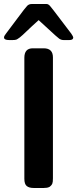

<svg xmlns="http://www.w3.org/2000/svg" viewBox="-29 -934 384 954"><path d="M-9 -748Q-9 -755 0 -766Q24 -798 57 -842Q97 -896 106 -905Q115 -914 128 -914H203Q211 -914 219.5 -904.5Q228 -895 268 -842Q301 -798 325 -767Q335 -752 335 -748Q335 -735 316 -735H287Q275 -735 265 -742Q255 -749 210 -791Q182 -817 163 -834Q146 -819 129 -803Q112 -787 103 -778.5Q94 -770 84.5 -761Q75 -752 70 -748.5Q65 -745 60 -741.5Q55 -738 51.5 -737Q48 -736 44 -735.5Q40 -735 34 -735H16Q-9 -735 -9 -748ZM92 -46V-647Q92 -694 134 -694H188Q234 -694 234 -649V-48Q234 -29 231 -22Q229 -17 225 -12.5Q221 -8 218 -6Q215 -4 210 -2.5Q205 -1 202.5 -1Q200 -1 195 -0.5Q190 0 189 0H138Q116 0 104 -9.5Q92 -19 92 -46Z"/></svg>

Font: CMU Sans Serif
Style: Bold
Weight: 700
Version: Version 0.7.0